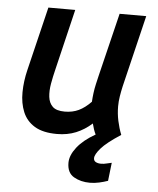

<svg xmlns="http://www.w3.org/2000/svg" viewBox="-52 -567 672 819"><g transform="rotate(5 283.5 -157.5)"><path d="M363 207Q324 207 294.5 190Q265 173 265 130Q265 98 292 63.5Q319 29 370 0Q365 -10 361 -22Q357 -34 354 -46Q323 -18 286.5 -3Q250 12 205 12Q145 12 109.5 -9.5Q74 -31 58.5 -68.5Q43 -106 43.5 -153Q44 -200 56 -249L122 -522H237L175 -263Q167 -231 161.5 -200Q156 -169 159 -143Q162 -117 178 -101.5Q194 -86 230 -86Q263 -86 289.5 -98.5Q316 -111 342 -138Q343 -156 345.5 -175.5Q348 -195 352.5 -214.5Q357 -234 361 -251L427 -522H541L467 -215Q462 -193 458.5 -171Q455 -149 455 -128Q455 -97 461.5 -66.5Q468 -36 479 -8Q419 31 395.5 58Q372 85 372 101Q372 112 381 117Q390 122 404 122Q416 122 429 118.5Q442 115 449 114L440 192Q423 198 403 202.5Q383 207 363 207Z"/></g></svg>

Font: Ubuntu Sans SemiBold
Style: Italic
Weight: 600
Italic angle: -13.5°
Designer: Dalton Maag Ltd
Foundry: Dalton Maag Ltd
Version: Version 1.006